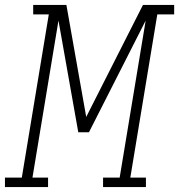

<svg xmlns="http://www.w3.org/2000/svg" viewBox="-57 -755 723 775"><path d="M-37 0V-38H31L140 -697H77V-735H211L291 -283L520 -735H646V-697H578L469 -38H532V0H359V-38H426L531 -672L302 -221H259L179 -672L74 -38H137V0Z"/></svg>

Font: Iosevka Slab XLtEx
Style: Italic
Weight: 200
Width: 7
Italic angle: -9°
Monospace: yes
Designer: Belleve Invis
Foundry: Belleve Invis
Version: Version 11.1.0; ttfautohint (v1.8.3)